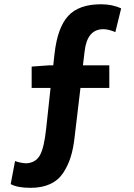

<svg xmlns="http://www.w3.org/2000/svg" viewBox="-20 -774 629 903"><path d="M549.8 -734.4 522.5 -623Q490.2 -636.7 465.8 -636.7Q389.6 -636.7 377.9 -532.2L370.1 -466.8H494.1V-360.4H358.4L331.1 -130.9Q325.2 -76.2 312.5 -35.6Q299.8 4.9 276.9 39.6Q253.9 74.2 215.3 91.8Q176.8 109.4 124 109.4Q61.5 109.4 30.3 91.8L50.8 -16.6Q73.2 -7.8 102.5 -5.9Q146.5 -7.8 167 -42.5Q187.5 -77.1 197.3 -170.9L217.8 -360.4H128.9V-460.9L211.9 -466.8H230.5L236.3 -519.5Q250 -643.6 300.3 -698.7Q350.6 -753.9 455.1 -753.9Q508.8 -753.9 549.8 -734.4Z"/></svg>

Font: Nasu
Style: Bold
Weight: 700
Designer: Ryoko NISHIZUKA (kana &amp; ideographs); Paul D. Hunt (Latin, Greek &amp; Cyrillic); Wenlong ZHANG (bopomofo); Sandoll C
Version: Version 2014.1215